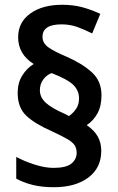

<svg xmlns="http://www.w3.org/2000/svg" viewBox="-20 -783 495 804"><path d="M54 -394Q54 -436 73 -466.5Q92 -497 121 -515Q56 -556 56 -627Q56 -690 107 -726.5Q158 -763 240 -763Q286 -763 323.5 -753Q361 -743 400 -725L366 -643Q334 -659 303.5 -670Q273 -681 238 -681Q158 -681 158 -629Q158 -602 183 -584.5Q208 -567 260 -545Q326 -516 365.5 -479.5Q405 -443 405 -384Q405 -339 388 -308Q371 -277 343 -259Q374 -238 389 -212Q404 -186 404 -151Q404 -80 350 -39.5Q296 1 205 1Q156 1 117.5 -8.5Q79 -18 48 -35V-126Q81 -108 124.5 -94Q168 -80 204 -80Q257 -80 279 -98Q301 -116 301 -143Q301 -161 293 -174Q285 -187 263 -200Q241 -213 198 -233Q125 -265 89.5 -299Q54 -333 54 -394ZM147 -405Q147 -375 172.5 -352Q198 -329 252 -306L269 -297Q286 -309 298.5 -327Q311 -345 311 -371Q311 -403 288 -426.5Q265 -450 196 -477Q175 -469 161 -450Q147 -431 147 -405Z"/></svg>

Font: Noto Sans Tamil SemiCondensed SemiBold
Style: Regular
Weight: 600
Width: 4
Designer: Jelle Bosma - Monotype Design Team
Foundry: Monotype Imaging Inc.
Version: Version 2.004; ttfautohint (v1.8.4.7-5d5b)